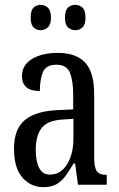

<svg xmlns="http://www.w3.org/2000/svg" viewBox="-20 -765 494 795"><path d="M159 10Q109 10 73.5 -29Q38 -68 38 -150Q38 -230 82.5 -267.5Q127 -305 218 -309L283 -312V-373Q283 -429 270 -463Q257 -497 213 -497Q171 -497 158 -467Q145 -437 145 -388Q71 -388 71 -450Q71 -495 112 -520.5Q153 -546 220 -546Q294 -546 332 -506.5Q370 -467 370 -372V-113Q370 -71 381 -56Q392 -41 419 -41H422V0H303L291 -88H285Q268 -60 252 -37.5Q236 -15 214.5 -2.5Q193 10 159 10ZM187 -42Q231 -42 257.5 -84.5Q284 -127 284 -191V-273L238 -270Q176 -266 152 -234.5Q128 -203 128 -144Q128 -98 142 -70Q156 -42 187 -42ZM292 -640Q274 -640 261.5 -651.5Q249 -663 249 -692Q249 -722 261.5 -733.5Q274 -745 292 -745Q309 -745 321.5 -733.5Q334 -722 334 -692Q334 -663 321.5 -651.5Q309 -640 292 -640ZM148 -640Q131 -640 119 -651.5Q107 -663 107 -692Q107 -722 119 -733.5Q131 -745 148 -745Q165 -745 178 -733.5Q191 -722 191 -692Q191 -663 178 -651.5Q165 -640 148 -640Z"/></svg>

Font: Noto Serif Bengali ExtraCondensed
Style: Regular
Weight: 400
Width: 2
Designer: Juan Bruce, Universal Thirst, Indian Type Foundry and the Monotype Design Team.
Foundry: Monotype Imaging Inc.
Version: Version 2.003; ttfautohint (v1.8.4.7-5d5b)